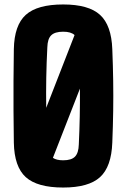

<svg xmlns="http://www.w3.org/2000/svg" viewBox="-20 -830 567 860"><path d="M263 10Q147 10 95.5 -36.5Q44 -83 42 -191Q41 -266 40.5 -333.5Q40 -401 40.5 -468Q41 -535 42 -610Q44 -717 95.5 -763.5Q147 -810 263 -810Q377 -810 428 -763.5Q479 -717 483 -610Q486 -535 487 -467.5Q488 -400 487 -333Q486 -266 483 -191Q479 -83 428 -36.5Q377 10 263 10ZM192 -618Q185 -482 187 -347L314 -673Q298 -688 263 -688Q226 -688 209.5 -672Q193 -656 192 -618ZM263 -112Q300 -112 316 -128.5Q332 -145 333 -183Q339 -309 338 -433L217 -123Q233 -112 263 -112Z"/></svg>

Font: Big Shoulders Text Black
Style: Regular
Weight: 900
Designer: Patric King
Foundry: XO Type Co
Version: Version 1.000; ttfautohint (v1.8.2)